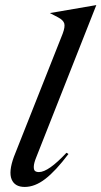

<svg xmlns="http://www.w3.org/2000/svg" viewBox="-20 -737 403 763"><path d="M362.8 -716.8 124 -111.8Q114.7 -88.9 114.3 -75.4Q113.8 -62 119.1 -57.6Q124.5 -53.2 134.8 -53.2Q172.4 -53.2 244.1 -129.9L252 -125Q201.2 -57.6 159.9 -25.9Q118.7 5.9 78.1 5.9Q38.6 5.9 26.1 -24.4Q13.7 -54.7 35.2 -113.8L229 -603Q239.3 -630.4 235.4 -643.8Q231.4 -657.2 210.9 -668L178.2 -685.1Z"/></svg>

Font: Redaction
Style: Italic
Weight: 400
Designer: Jeremy Mickel / Forest Young
Foundry: MCKL
Version: Version 2.001;hotconv 1.0.113;makeotfexe 2.5.65598 DEVELOPME